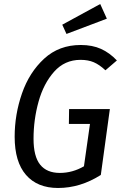

<svg xmlns="http://www.w3.org/2000/svg" viewBox="-20 -924 610 956"><path d="M562 -623 505 -574Q475 -602 447 -614Q419 -626 381 -626Q302 -626 249.5 -567Q197 -508 172 -418Q147 -328 147 -233Q147 -145 180 -104Q213 -63 278 -63Q341 -63 398 -96L428 -307H323L324 -381H527L482 -53Q380 12 269 12Q166 12 109.5 -53Q53 -118 53 -243Q53 -354 89.5 -459Q126 -564 200 -632Q274 -700 382 -700Q440 -700 483 -680.5Q526 -661 562 -623ZM512 -831 311 -755 290 -801 479 -904Z"/></svg>

Font: Fira Sans Condensed
Style: Italic
Weight: 400
Width: 3
Italic angle: -8°
Designer: bBox Type GmbH & Carrois Corporate GbR & Edenspiekermann AG
Foundry: bBox Type GmbH & Carrois Corporate GbR & Edenspiekermann AG
Version: Version 4.301